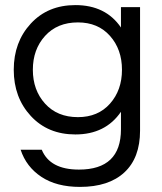

<svg xmlns="http://www.w3.org/2000/svg" viewBox="-20 -528 635 754"><path d="M455 -500H530V-15Q530 92 468.5 149Q407 206 294 206Q202 206 142.5 166.5Q83 127 61 60H144Q176 138 290 138Q455 138 455 -20V-89Q394 0 276 0Q168 0 101 -72.5Q34 -145 34 -254Q34 -363 101 -435.5Q168 -508 276 -508Q395 -508 455 -420ZM286 -68Q365 -68 412 -121Q459 -174 459 -254Q459 -334 412 -387Q365 -440 286 -440Q205 -440 157 -387Q109 -334 109 -254Q109 -174 157 -121Q205 -68 286 -68Z"/></svg>

Font: Questrial
Style: Regular
Weight: 400
Designer: Joe Prince
Foundry: Joe Prince
Version: Version 1.002